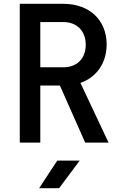

<svg xmlns="http://www.w3.org/2000/svg" viewBox="-20 -750 640 1010"><path d="M192 0V-300H295L428 0H551L403 -314C488 -343 541 -419 541 -516C541 -645 450 -730 313 -730H84V0ZM192 -634H313C384 -634 431 -588 431 -514C431 -442 385 -396 313 -396H192ZM291 240 399 95H281L186 240Z"/></svg>

Font: Tekne LDO SemiBold
Style: Regular
Weight: 600
Monospace: yes
Designer: Alessio Laiso, Mario Rullo, Paolo Rosset
Foundry: Alessio Laiso
Version: Version 1.000;hotconv 1.0.109;makeotfexe 2.5.65596